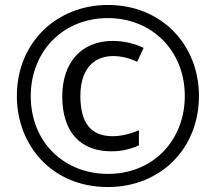

<svg xmlns="http://www.w3.org/2000/svg" viewBox="-20 -795 870 774"><path d="M415 -41C626 -41 782 -195 782 -408C782 -614 632 -775 415 -775C211 -775 48 -626 48 -408C48 -209 189 -41 415 -41ZM415 -94C240 -94 104 -220 104 -408C104 -584 230 -722 415 -722C593 -722 725 -590 725 -408C725 -232 600 -94 415 -94ZM429 -185C468 -185 505 -193 540 -209V-270C503 -254 467 -246 434 -246C348 -246 304 -297 304 -409C304 -511 354 -569 436 -569C467 -569 499 -562 533 -546L559 -602C519 -621 477 -630 434 -630C308 -630 231 -543 231 -406C231 -264 303 -185 429 -185Z"/></svg>

Font: Noto Sans Tamil UI ExtraCondensed
Style: Regular
Weight: 400
Width: 2
Designer: Jelle Bosma - Monotype Design Team
Foundry: Monotype Imaging Inc.
Version: Version 2.004